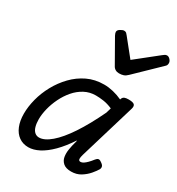

<svg xmlns="http://www.w3.org/2000/svg" viewBox="-202 -973 1027 1115"><g transform="rotate(30 311.5 -415.5)"><path d="M157 17Q121 17 94 -2Q67 -21 52.5 -56.5Q38 -92 38 -140Q38 -187 51.5 -239Q65 -291 92 -340.5Q119 -390 158 -430.5Q197 -471 247 -495Q297 -519 359 -519Q388 -519 419.5 -511.5Q451 -504 481 -490L482 -494Q487 -507 497 -511Q507 -515 524 -515Q554 -515 563 -506Q572 -497 566 -477L454 -103Q449 -85 449 -76Q449 -67 453 -64Q457 -61 462 -61Q472 -61 482 -67.5Q492 -74 504 -86Q516 -98 529 -115Q537 -125 545 -127Q553 -129 564 -121Q580 -111 583.5 -101.5Q587 -92 582 -81Q573 -65 553.5 -42Q534 -19 506.5 -2Q479 15 443 15Q408 15 390 -0.5Q372 -16 368 -39.5Q364 -63 368.5 -90.5Q373 -118 380 -142Q382 -146 382.5 -150Q383 -154 383 -159Q344 -100 305 -61Q266 -22 228.5 -2.5Q191 17 157 17ZM129 -155Q129 -127 135 -106Q141 -85 153.5 -74Q166 -63 183 -63Q218 -63 262 -100.5Q306 -138 353.5 -209.5Q401 -281 450 -384L460 -418Q428 -432 399.5 -436Q371 -440 348 -440Q307 -440 272.5 -421.5Q238 -403 211.5 -372Q185 -341 166.5 -303Q148 -265 138.5 -226.5Q129 -188 129 -155ZM590 -848Q601 -848 611 -837Q621 -826 621 -814Q621 -805 618 -799.5Q615 -794 610 -790L455 -640Q442 -627 429 -622.5Q416 -618 399 -618Q385 -618 374 -624.5Q363 -631 357 -643L270 -796Q266 -804 264.5 -809Q263 -814 263 -818Q263 -830 278 -839Q293 -848 302 -848Q312 -848 317.5 -843Q323 -838 328 -831L418 -719L561 -833Q568 -838 574.5 -843Q581 -848 590 -848Z"/></g></svg>

Font: Playwrite AU NSW
Style: Regular
Weight: 400
Designer: Veronika Burian, José Scaglione
Foundry: TypeTogether
Version: Version 1.002